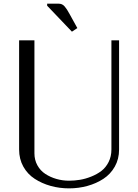

<svg xmlns="http://www.w3.org/2000/svg" viewBox="-20 -1010 748 1040"><path d="M235.4 -979V-990.2H295.9Q306.6 -990.2 314.9 -986.8Q323.2 -983.4 330.6 -974.6Q337.9 -965.8 343 -957.8Q348.1 -949.7 357.4 -933.1Q359.4 -929.7 360.4 -927.7L398.9 -857.9L369.6 -838.4ZM625 -791.5V-200.2Q625 -148.4 601.8 -107.4Q578.6 -66.4 540 -41.3Q501.5 -16.1 453.6 -2.9Q405.8 10.3 354 10.3Q302.2 10.3 254.6 -2.9Q207 -16.1 168.2 -41.3Q129.4 -66.4 106.4 -107.4Q83.5 -148.4 83.5 -200.2V-791.5H166.5V-179.2Q166.5 -143.6 182.6 -114.5Q198.7 -85.4 225.6 -67.9Q252.4 -50.3 285.4 -40.8Q318.4 -31.2 354 -31.2Q383.3 -31.2 413.1 -36.1Q442.9 -41 474.1 -53.5Q505.4 -65.9 529.3 -84.2Q553.2 -102.5 568.4 -132.6Q583.5 -162.6 583.5 -200.2V-791.5Z"/></svg>

Font: Resagnicto
Style: Regular
Weight: 500
Version: Version 0.9991